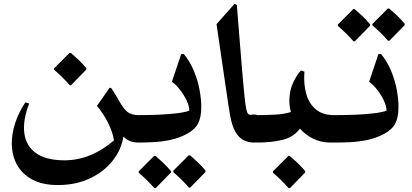

<svg xmlns="http://www.w3.org/2000/svg" viewBox="-20 -738 2133 994"><path d="M341 -297Q322 -319 302 -338.5Q282 -358 260 -377V-384L340 -464H347Q368 -446 388 -427Q408 -408 427 -385V-378L348 -297ZM699 -142Q719 -142 729 -119Q739 -96 739 -70Q739 -43 729 -21.5Q719 0 699 0Q674 0 655.5 -6.5Q637 -13 619 -31Q608 38 562.5 95Q517 152 444.5 186Q372 220 280 220Q200 220 147 191.5Q94 163 67.5 114Q41 65 41 4Q41 -46 58.5 -100.5Q76 -155 111 -208L131 -202Q97 -114 106 -47.5Q115 19 167.5 55.5Q220 92 314 92Q449 92 570 -11Q564 -52 541 -99Q518 -146 482 -190L547 -283H555Q569 -263 579 -246Q589 -229 597 -215Q620 -174 640.5 -158Q661 -142 699 -142Z M932 -458Q964 -419 984 -370.5Q1004 -322 1013 -273.5Q1022 -225 1022 -184Q1022 -131 1005.5 -99Q989 -67 948 -45Q907 -23 861.5 -13.5Q816 -4 773 -2Q730 0 698 0Q668 0 648.5 -22.5Q629 -45 629 -72Q629 -98 648.5 -120Q668 -142 698 -142Q745 -142 796 -144Q847 -146 891 -151Q935 -156 960 -165Q960 -188 947 -216Q934 -244 913.5 -271Q893 -298 870 -315L918 -458ZM958 233Q939 211 919 191.5Q899 172 877 153V146L957 66H964Q985 84 1005 103Q1025 122 1044 145V152L965 233ZM779 236Q760 214 740 194.5Q720 175 698 156V149L778 69H785Q806 87 826 106Q846 125 865 148V155L786 236Z M1295 0Q1268 0 1243 -11.5Q1218 -23 1199.5 -54Q1181 -85 1171 -142Q1169 -153 1167 -166Q1165 -179 1161 -204.5Q1157 -230 1150 -278.5Q1143 -327 1131 -408Q1119 -489 1101 -613L1194 -718L1206 -713Q1214 -616 1221 -527.5Q1228 -439 1234 -367.5Q1240 -296 1245 -246.5Q1250 -197 1254 -178Q1259 -152 1266 -147Q1273 -142 1284.5 -144.5Q1296 -147 1313 -142Q1333 -137 1343 -121.5Q1353 -106 1353 -68Q1353 -31 1341 -15.5Q1329 0 1295 0Z M1478 -217Q1478 -269 1498 -311Q1518 -353 1538 -373L1556 -367Q1551 -303 1565.5 -252Q1580 -201 1615.5 -171.5Q1651 -142 1709 -142H1714Q1734 -142 1747 -126Q1760 -110 1760 -87V-57Q1760 -32 1747 -16Q1734 0 1714 0H1689Q1643 0 1602.5 -19.5Q1562 -39 1533 -72Q1499 -27 1441 -13.5Q1383 0 1313 0Q1279 0 1261 -22Q1243 -44 1243 -70Q1242 -97 1259.5 -119.5Q1277 -142 1313 -142Q1358 -142 1404.5 -144.5Q1451 -147 1486 -158Q1478 -187 1478 -217ZM1474 236Q1455 214 1435 194.5Q1415 175 1393 156V149L1473 69H1480Q1501 87 1521 106Q1541 125 1560 148V155L1481 236Z M1953 -458Q1985 -419 2005 -370.5Q2025 -322 2034 -273.5Q2043 -225 2043 -184Q2043 -131 2026.5 -99Q2010 -67 1969 -45Q1928 -23 1882.5 -13.5Q1837 -4 1794 -2Q1751 0 1719 0Q1689 0 1669.5 -22.5Q1650 -45 1650 -72Q1650 -98 1669.5 -120Q1689 -142 1719 -142Q1766 -142 1817 -144Q1868 -146 1912 -151Q1956 -156 1981 -165Q1981 -188 1968 -216Q1955 -244 1934.5 -271Q1914 -298 1891 -315L1939 -458ZM1989 -527Q1970 -549 1950 -568.5Q1930 -588 1908 -607V-614L1988 -694H1995Q2016 -676 2036 -657Q2056 -638 2075 -615V-608L1996 -527ZM1810 -524Q1791 -546 1771 -565.5Q1751 -585 1729 -604V-611L1809 -691H1816Q1837 -673 1857 -654Q1877 -635 1896 -612V-605L1817 -524Z"/></svg>

Font: Bona Nova
Style: Bold
Weight: 700
Designer: Mateusz Machalski
Foundry: Capitalics
Version: Version 4.001; ttfautohint (v1.8.3)